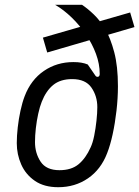

<svg xmlns="http://www.w3.org/2000/svg" viewBox="-20 -770 581 801"><path d="M223 11Q164 11 125.5 -15.5Q87 -42 68.5 -84Q50 -126 50 -173Q50 -203 54 -238.5Q58 -274 65.5 -308.5Q73 -343 83 -369Q109 -437 163 -474Q217 -511 286 -511Q305 -511 319.5 -508.5Q334 -506 346 -501L379 -453Q384 -448 390 -450Q396 -452 396 -462Q396 -503 380.5 -545Q365 -587 339 -625Q313 -664 279.5 -696.5Q246 -729 210 -750H322Q346 -734 371 -710Q396 -686 418 -651Q441 -611 456.5 -552.5Q472 -494 472 -410Q472 -361 466 -308.5Q460 -256 450 -210Q440 -164 427 -131Q401 -63 347 -26Q293 11 223 11ZM228 -60Q278 -60 308 -85Q338 -110 358 -155Q367 -174 373 -204Q379 -234 382.5 -266.5Q386 -299 386 -323Q386 -369 361.5 -404.5Q337 -440 281 -440Q232 -440 202 -415.5Q172 -391 154 -345Q146 -325 139.5 -295.5Q133 -266 129.5 -235Q126 -204 126 -177Q126 -131 149.5 -95.5Q173 -60 228 -60ZM177 -551 159 -613 523 -718 541 -657Z"/></svg>

Font: Finlandica
Style: Italic
Weight: 400
Italic angle: -8°
Designer: Niklas Ekholm, Juho Hiilivirta, Jaakko Suomalainen
Foundry: Helsinki Type Studio
Version: Version 1.064